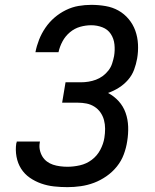

<svg xmlns="http://www.w3.org/2000/svg" viewBox="-20 -763 640 791"><path d="M258 8Q230 8 202.5 5Q175 2 149.5 -7Q124 -16 102.5 -31Q81 -46 67 -68Q53 -90 48 -117.5Q43 -145 47 -172Q48 -174 48.5 -176Q49 -178 49 -180H145Q144 -179 144 -178Q144 -177 144 -176Q141 -161 144 -146Q147 -131 154.5 -118.5Q162 -106 173.5 -97.5Q185 -89 198.5 -84.5Q212 -80 227.5 -78Q243 -76 258 -76Q283 -76 309.5 -82Q336 -88 358 -104.5Q380 -121 393 -145.5Q406 -170 410 -195Q413 -214 413 -232.5Q413 -251 408.5 -268Q404 -285 394 -299.5Q384 -314 369 -323.5Q354 -333 336.5 -336.5Q319 -340 300 -340H236L250 -424H314Q329 -424 344.5 -426.5Q360 -429 375 -434.5Q390 -440 403.5 -450Q417 -460 427 -473Q437 -486 442 -501.5Q447 -517 450 -532Q454 -556 451.5 -580Q449 -604 436.5 -623Q424 -642 402 -650.5Q380 -659 356 -659Q333 -659 310 -652.5Q287 -646 268 -630Q249 -614 237.5 -592.5Q226 -571 221 -548H126Q131 -574 141 -599.5Q151 -625 167 -648.5Q183 -672 204.5 -690.5Q226 -709 251.5 -721.5Q277 -734 303.5 -738.5Q330 -743 356 -743Q386 -743 415 -738Q444 -733 468 -719.5Q492 -706 510 -684.5Q528 -663 537.5 -636.5Q547 -610 548.5 -580.5Q550 -551 545 -522Q541 -499 532.5 -476Q524 -453 507.5 -434Q491 -415 469.5 -401.5Q448 -388 425 -380Q450 -367 469 -346Q488 -325 497.5 -298Q507 -271 508 -241Q509 -211 504 -181Q500 -154 490 -127Q480 -100 461.5 -77Q443 -54 418.5 -37Q394 -20 367.5 -10Q341 0 313 4Q285 8 258 8Z"/></svg>

Font: Iosevka Curly MdExObl
Style: Regular
Weight: 500
Width: 7
Italic angle: -9°
Monospace: yes
Designer: Belleve Invis
Foundry: Belleve Invis
Version: Version 11.1.0; ttfautohint (v1.8.3)